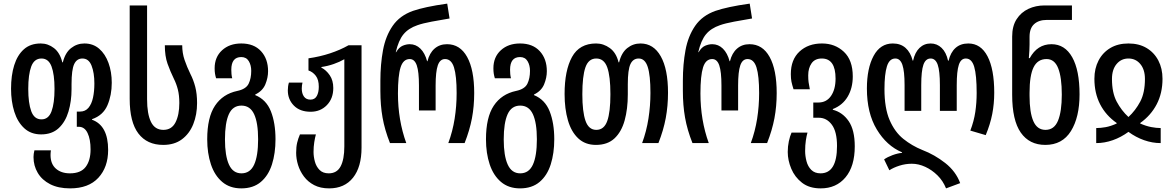

<svg xmlns="http://www.w3.org/2000/svg" viewBox="-20 -790 6479 1060"><path d="M367 250Q302 250 257 227Q212 204 188.5 164.5Q165 125 165 77Q165 60 170 40H261Q260 47 259.5 53.5Q259 60 259 66Q259 115 288.5 141Q318 167 366 167Q426 167 453 131.5Q480 96 480 35Q480 -21 463.5 -55.5Q447 -90 415 -90H404V-174H422Q451 -174 468.5 -195Q486 -216 493.5 -251Q501 -286 501 -329Q501 -388 485.5 -427.5Q470 -467 435 -467Q404 -467 389.5 -436Q375 -405 375 -326V-298Q375 -231 358 -174Q341 -117 304 -82.5Q267 -48 207 -48Q151 -48 114 -82Q77 -116 59 -173Q41 -230 41 -300Q41 -374 58.5 -430Q76 -486 112 -518Q148 -550 205 -550Q245 -550 278 -524.5Q311 -499 324 -446H327Q340 -499 372.5 -524.5Q405 -550 446 -550Q494 -550 527.5 -521Q561 -492 579 -442.5Q597 -393 597 -333Q597 -264 573 -208.5Q549 -153 488 -132V-129Q577 -97 577 38Q577 133 523 191.5Q469 250 367 250ZM209 -131Q248 -131 264.5 -175.5Q281 -220 281 -299Q281 -379 264.5 -423Q248 -467 209 -467Q169 -467 152.5 -423Q136 -379 136 -299Q136 -221 152.5 -176Q169 -131 209 -131Z M881 10Q792 10 744 -53Q696 -116 696 -244V-760H792V-242Q792 -161 813.5 -117Q835 -73 882 -73Q928 -73 949 -114.5Q970 -156 970 -221Q970 -264 962 -295.5Q954 -327 940 -355Q920 -396 905 -438Q890 -480 890 -540H986Q986 -497 999 -459Q1012 -421 1031 -382Q1048 -349 1058 -310.5Q1068 -272 1068 -221Q1068 -157 1047 -104.5Q1026 -52 984.5 -21Q943 10 881 10Z M1312 250Q1249 250 1207 214.5Q1165 179 1144.5 117.5Q1124 56 1124 -21Q1124 -142 1167 -206.5Q1210 -271 1290 -288Q1338 -298 1352.5 -327.5Q1367 -357 1367 -399Q1367 -430 1353.5 -452.5Q1340 -475 1312 -475Q1257 -475 1257 -405Q1257 -392 1258 -381Q1259 -370 1262 -358H1173Q1169 -371 1167 -383.5Q1165 -396 1165 -413Q1165 -475 1206 -512.5Q1247 -550 1312 -550Q1382 -550 1421 -507.5Q1460 -465 1460 -397Q1460 -361 1445 -324.5Q1430 -288 1389 -268V-265Q1450 -240 1475.5 -175.5Q1501 -111 1501 -21Q1501 56 1481.5 117.5Q1462 179 1420 214.5Q1378 250 1312 250ZM1313 167Q1361 167 1383 119Q1405 71 1405 -21Q1405 -112 1383 -159.5Q1361 -207 1313 -207Q1265 -207 1243.5 -159.5Q1222 -112 1222 -20Q1222 70 1244 118.5Q1266 167 1313 167Z M1797 250Q1749 250 1714.5 232Q1680 214 1658 184.5Q1636 155 1625.5 121Q1615 87 1615 54Q1615 21 1620.5 -2Q1626 -25 1636 -48H1724Q1719 -30 1715 -5Q1711 20 1711 49Q1711 75 1718.5 102.5Q1726 130 1744.5 148.5Q1763 167 1795 167Q1840 167 1860.5 128.5Q1881 90 1881 18V-463Q1855 -448 1822 -436.5Q1789 -425 1754 -420V-417Q1781 -403 1800.5 -374.5Q1820 -346 1820 -304Q1820 -246 1784.5 -209.5Q1749 -173 1695 -173Q1636 -173 1602.5 -207Q1569 -241 1569 -291Q1569 -314 1575 -334H1650Q1648 -326 1647 -318Q1646 -310 1646 -301Q1646 -274 1658 -257Q1670 -240 1694 -240Q1718 -240 1729 -260Q1740 -280 1740 -311Q1740 -350 1723.5 -371.5Q1707 -393 1683 -401V-468Q1746 -477 1802 -495.5Q1858 -514 1904 -540H1976V25Q1976 132 1929 191Q1882 250 1797 250Z M2133 0Q2104 -73 2092 -141Q2080 -209 2080 -288V-344Q2080 -435 2094.5 -513Q2109 -591 2148 -647.5Q2187 -704 2260 -730Q2292 -741 2338.5 -751Q2385 -761 2449 -770L2462 -688Q2413 -680 2363 -670.5Q2313 -661 2285 -651Q2235 -634 2207.5 -600.5Q2180 -567 2165 -502H2167Q2183 -529 2203 -537.5Q2223 -546 2242 -546Q2276 -546 2301 -521.5Q2326 -497 2338 -452H2340Q2351 -497 2379 -521.5Q2407 -546 2448 -546Q2520 -546 2559 -475.5Q2598 -405 2598 -276Q2598 -203 2585.5 -137Q2573 -71 2545 0H2455Q2479 -65 2490 -134.5Q2501 -204 2501 -276Q2501 -371 2486.5 -417.5Q2472 -464 2437 -464Q2409 -464 2397 -429Q2385 -394 2385 -318V-180H2293V-318Q2293 -394 2281 -429Q2269 -464 2242 -464Q2206 -464 2191.5 -418Q2177 -372 2177 -274Q2177 -127 2223 0Z M2851 250Q2788 250 2746 214.5Q2704 179 2683.5 117.5Q2663 56 2663 -21Q2663 -142 2706 -206.5Q2749 -271 2829 -288Q2877 -298 2891.5 -327.5Q2906 -357 2906 -399Q2906 -430 2892.5 -452.5Q2879 -475 2851 -475Q2796 -475 2796 -405Q2796 -392 2797 -381Q2798 -370 2801 -358H2712Q2708 -371 2706 -383.5Q2704 -396 2704 -413Q2704 -475 2745 -512.5Q2786 -550 2851 -550Q2921 -550 2960 -507.5Q2999 -465 2999 -397Q2999 -361 2984 -324.5Q2969 -288 2928 -268V-265Q2989 -240 3014.5 -175.5Q3040 -111 3040 -21Q3040 56 3020.5 117.5Q3001 179 2959 214.5Q2917 250 2851 250ZM2852 167Q2900 167 2922 119Q2944 71 2944 -21Q2944 -112 2922 -159.5Q2900 -207 2852 -207Q2804 -207 2782.5 -159.5Q2761 -112 2761 -20Q2761 70 2783 118.5Q2805 167 2852 167Z M3270 10Q3211 10 3172.5 -26Q3134 -62 3115.5 -125.5Q3097 -189 3097 -271Q3097 -401 3138 -475.5Q3179 -550 3271 -550Q3312 -550 3347 -524.5Q3382 -499 3395 -446H3398Q3411 -499 3443 -524.5Q3475 -550 3516 -550Q3588 -550 3628 -479Q3668 -408 3668 -278Q3668 -205 3655.5 -138Q3643 -71 3615 0H3525Q3549 -65 3560 -135.5Q3571 -206 3571 -277Q3571 -374 3556 -420.5Q3541 -467 3506 -467Q3475 -467 3460.5 -436Q3446 -405 3446 -325V-269Q3446 -188 3428.5 -125Q3411 -62 3372.5 -26Q3334 10 3270 10ZM3272 -73Q3315 -73 3332.5 -122Q3350 -171 3350 -270Q3350 -369 3332.5 -418Q3315 -467 3272 -467Q3229 -467 3212 -418Q3195 -369 3195 -270Q3195 -173 3212.5 -123Q3230 -73 3272 -73Z M3803 0Q3774 -73 3762 -141Q3750 -209 3750 -288V-344Q3750 -435 3764.5 -513Q3779 -591 3818 -647.5Q3857 -704 3930 -730Q3962 -741 4008.5 -751Q4055 -761 4119 -770L4132 -688Q4083 -680 4033 -670.5Q3983 -661 3955 -651Q3905 -634 3877.5 -600.5Q3850 -567 3835 -502H3837Q3853 -529 3873 -537.5Q3893 -546 3912 -546Q3946 -546 3971 -521.5Q3996 -497 4008 -452H4010Q4021 -497 4049 -521.5Q4077 -546 4118 -546Q4190 -546 4229 -475.5Q4268 -405 4268 -276Q4268 -203 4255.5 -137Q4243 -71 4215 0H4125Q4149 -65 4160 -134.5Q4171 -204 4171 -276Q4171 -371 4156.5 -417.5Q4142 -464 4107 -464Q4079 -464 4067 -429Q4055 -394 4055 -318V-180H3963V-318Q3963 -394 3951 -429Q3939 -464 3912 -464Q3876 -464 3861.5 -418Q3847 -372 3847 -274Q3847 -127 3893 0Z M4511 250Q4448 250 4408 219Q4368 188 4348.5 141.5Q4329 95 4329 49Q4329 18 4335 -10Q4341 -38 4350 -58H4438Q4433 -41 4429 -15Q4425 11 4425 44Q4425 71 4432.5 100Q4440 129 4459 148Q4478 167 4510 167Q4601 167 4601 16Q4601 -63 4572.5 -101.5Q4544 -140 4500 -140H4470V-224H4498Q4543 -224 4568 -260.5Q4593 -297 4593 -356Q4593 -467 4517 -467Q4479 -467 4460.5 -440.5Q4442 -414 4442 -374Q4442 -352 4444 -336.5Q4446 -321 4451 -297H4361Q4353 -322 4349.5 -339Q4346 -356 4346 -381Q4346 -461 4394 -505.5Q4442 -550 4518 -550Q4590 -550 4639 -504Q4688 -458 4688 -368Q4688 -304 4660 -256.5Q4632 -209 4578 -188V-184Q4632 -170 4665.5 -121Q4699 -72 4699 18Q4699 128 4648 189Q4597 250 4511 250Z M5203 250Q5186 208 5155.5 178Q5125 148 5088 131Q5051 114 5014 114Q4979 114 4946 124.5Q4913 135 4890 150L4861 90Q4879 77 4907.5 66.5Q4936 56 4960 54V51Q4875 15 4820.5 -75.5Q4766 -166 4766 -301Q4766 -413 4803 -481.5Q4840 -550 4909 -550Q4952 -550 4979.5 -525.5Q5007 -501 5019 -455H5021Q5031 -501 5056.5 -525.5Q5082 -550 5118 -550Q5153 -550 5178.5 -525.5Q5204 -501 5214 -455H5217Q5228 -501 5255.5 -525.5Q5283 -550 5326 -550Q5395 -550 5432 -479Q5469 -408 5469 -278Q5469 -217 5458 -160.5Q5447 -104 5422 -44L5337 -69Q5357 -121 5364.5 -172Q5372 -223 5372 -277Q5372 -375 5358.5 -421Q5345 -467 5312 -467Q5285 -467 5273.5 -432Q5262 -397 5262 -320V-178H5169V-320Q5169 -398 5157 -432.5Q5145 -467 5118 -467Q5090 -467 5078 -432.5Q5066 -398 5066 -320V-178H4974V-320Q4974 -397 4962 -432Q4950 -467 4923 -467Q4890 -467 4876.5 -423.5Q4863 -380 4863 -298Q4863 -193 4891.5 -127Q4920 -61 4967.5 -23Q5015 15 5072 38Q5140 64 5198.5 110Q5257 156 5281 221Z M5751 10Q5663 10 5615.5 -58Q5568 -126 5568 -267V-588Q5568 -646 5592.5 -684Q5617 -722 5657.5 -741Q5698 -760 5747 -760H5898V-680H5759Q5715 -680 5689.5 -657Q5664 -634 5664 -587V-545Q5664 -529 5663 -511Q5662 -493 5660 -469H5665Q5707 -546 5785 -546Q5859 -546 5899.5 -474Q5940 -402 5940 -269Q5940 -143 5892.5 -66.5Q5845 10 5751 10ZM5752 -73Q5800 -73 5821 -123.5Q5842 -174 5842 -268Q5842 -363 5822 -413.5Q5802 -464 5758 -464Q5709 -464 5686.5 -419Q5664 -374 5664 -278V-261Q5664 -169 5685 -121Q5706 -73 5752 -73Z M6032 0V-83Q6056 -83 6084 -88Q6112 -93 6145 -108V-111Q6085 -153 6053.5 -214.5Q6022 -276 6022 -355Q6022 -412 6045 -456Q6068 -500 6110 -525Q6152 -550 6210 -550Q6268 -550 6310 -525Q6352 -500 6375 -456Q6398 -412 6398 -355Q6398 -276 6366 -214.5Q6334 -153 6275 -111V-108Q6307 -94 6335.5 -88.5Q6364 -83 6388 -83V0Q6342 0 6296.5 -16Q6251 -32 6210 -62Q6169 -32 6123.5 -16Q6078 0 6032 0ZM6210 -144Q6249 -180 6275 -229Q6301 -278 6301 -354Q6301 -406 6275.5 -436.5Q6250 -467 6210 -467Q6170 -467 6144.5 -436.5Q6119 -406 6119 -354Q6119 -278 6145 -229Q6171 -180 6210 -144Z"/></svg>

Font: Noto Sans Georgian ExtraCondensed Medium
Style: Regular
Weight: 500
Width: 2
Designer: Monotype Design Team, Akaki Razmadze
Foundry: Google LLC
Version: Version 2.005; ttfautohint (v1.8.4.7-5d5b)